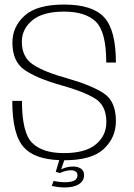

<svg xmlns="http://www.w3.org/2000/svg" viewBox="-20 -700 589 844"><path d="M265.5 124Q282 124 297.2 121Q312.5 118 324.2 111.2Q336 104.5 342.8 94.2Q349.5 84 349.5 70Q349.5 49.5 335.2 40.8Q321 32 301 32Q284.5 32 268.5 36.5Q256.5 40.5 249 44.5L262.5 4.5Q383.5 4.5 436.5 -45.5Q489.5 -95 489.5 -168Q489.5 -254 437 -289.2Q384.5 -324.5 273 -356.5Q178 -382.5 127 -415Q76 -447.5 76 -516.5Q76 -572.5 122.2 -610.8Q168.5 -649 261.5 -649Q355 -649 401 -605Q447 -561 447 -425H489.5Q489.5 -567.5 438 -623.8Q386.5 -680 262 -680Q142 -680 88.2 -631.2Q34.5 -582.5 34.5 -513Q34.5 -430.5 86.8 -393.5Q139 -356.5 248 -325.5Q344.5 -299 396 -268.2Q447.5 -237.5 447.5 -163.5Q447.5 -103.5 401.2 -65.2Q355 -27 261.5 -27Q166.5 -27 121.5 -71.8Q76.5 -116.5 76.5 -256.5H34Q34 -107 85.5 -51.5Q132 -0.5 240.5 4L225 55.5L243.5 60.5Q255 55 267.8 51.8Q280.5 48.5 291.5 48.5Q304.5 48.5 312.5 53.8Q320.5 59 320.5 70.5Q320.5 86 306.8 93.5Q293 101 266 101Q251 101 238.2 99.2Q225.5 97.5 215.5 95.5L207.5 117.5Q219.5 120 234.2 122Q249 124 265.5 124Z"/></svg>

Font: Anybody Thin ExtraLight
Style: Regular
Weight: 250
Version: Version 1.113;gftools[0.9.25]